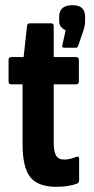

<svg xmlns="http://www.w3.org/2000/svg" viewBox="-20 -714 363 740"><path d="M197 6Q126 6 96.5 -31.5Q67 -69 67 -158V-389H23Q13 -389 13 -400V-483Q13 -494 23 -494H71L84 -613Q85 -624 94 -624H178Q187 -624 187 -613V-494H273Q284 -494 284 -483V-400Q284 -389 273 -389H187V-166Q187 -130 196 -114.5Q205 -99 228 -99Q248 -99 273 -109Q285 -114 285 -101V-20Q285 -9 276 -6Q244 6 197 6ZM227 -530Q219 -530 220 -539L233 -597Q224 -601 216 -609.5Q208 -618 208 -634V-649Q208 -694 259 -694Q308 -694 308 -650V-633Q308 -614 300 -592L281 -537Q279 -530 273 -530Z"/></svg>

Font: Sofia Sans Extra Condensed ExtraBold
Style: Regular
Weight: 800
Designer: Botio Nikoltchev, Ani Petrova
Foundry: lettersoup
Version: Version 4.101; ttfautohint (v1.8.4.7-5d5b)